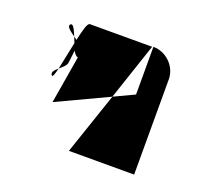

<svg xmlns="http://www.w3.org/2000/svg" viewBox="-68 -669 511 473"><g transform="rotate(20 188.0 -432.0)"><path d="M50 -436C53 -433 56 -442 60 -458C51 -450 44 -443 50 -436ZM50 -570C43 -563 57 -554 69 -545C62 -562 56 -575 50 -570ZM60 -458C64 -477 70 -505 75 -530L69 -545C72 -543 75 -541 77 -539C83 -566 88 -587 95 -587H258L208 -438L74 -375L95 -500C91 -500 86 -505 82 -513L78 -481C78 -473 68 -465 60 -458ZM153 -276H324V-526C324 -559 295 -588 261 -588V-463L208 -438Z"/></g></svg>

Font: bitstorm
Style: exext
Weight: 400
Version: Version 0.2